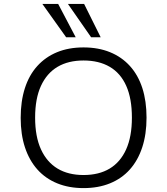

<svg xmlns="http://www.w3.org/2000/svg" viewBox="-20 -956 857 984"><path d="M408 8Q333 8 273 -16.5Q213 -41 171.5 -87.5Q130 -134 108 -200.5Q86 -267 86 -352Q86 -437 107.5 -504Q129 -571 171 -617.5Q213 -664 272.5 -688.5Q332 -713 408 -713Q484 -713 544 -688.5Q604 -664 646 -617.5Q688 -571 709.5 -504.5Q731 -438 731 -353Q731 -268 709 -201Q687 -134 645.5 -87.5Q604 -41 544 -16.5Q484 8 408 8ZM408 -59Q487 -59 542 -92Q597 -125 626.5 -190.5Q656 -256 656 -353Q656 -451 627 -516Q598 -581 542.5 -613.5Q487 -646 408 -646Q330 -646 275 -613.5Q220 -581 190 -516Q160 -451 160 -353Q160 -256 190 -190.5Q220 -125 275 -92Q330 -59 408 -59ZM447 -765 328 -936H411L496 -765ZM319 -765 197 -936H278L368 -765Z"/></svg>

Font: Nunito Sans 6pt Light
Style: Regular
Weight: 300
Version: Version 3.101;gftools[0.9.27]